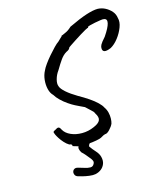

<svg xmlns="http://www.w3.org/2000/svg" viewBox="-134 -793 940 1127"><g transform="rotate(-15 336.0 -229.0)"><path d="M257 55Q239 50 228 46.5Q217 43 217 43Q219 38 215.5 34Q212 30 201 29Q186 20 172.5 5Q159 -10 149.5 -25Q140 -40 136 -49Q129 -64 132 -67.5Q135 -71 146 -76Q157 -84 165 -83.5Q173 -83 181 -66Q194 -43 224 -29.5Q254 -16 292 -16Q330 -16 366 -32Q399 -46 406 -63.5Q413 -81 396 -107Q393 -115 388.5 -120Q384 -125 375 -133Q366 -141 347 -159Q332 -166 319.5 -172Q307 -178 293 -185Q277 -193 255 -208Q233 -223 214 -241.5Q195 -260 186 -276Q170 -291 163.5 -317.5Q157 -344 160 -374Q163 -404 176 -428Q182 -442 197 -463Q212 -484 231 -506Q250 -528 267.5 -546Q285 -564 296 -571Q304 -579 313 -587.5Q322 -596 322 -596Q323 -601 325.5 -601Q328 -601 328 -601Q333 -604 350 -611Q367 -618 387 -637Q454 -669 497.5 -683Q541 -697 568 -697Q593 -696 614.5 -684.5Q636 -673 651 -655.5Q666 -638 669 -614Q676 -590 664 -558Q652 -526 630 -497.5Q608 -469 583 -455Q555 -443 542 -447Q529 -451 530 -470Q530 -478 535.5 -489Q541 -500 566 -528Q598 -575 603.5 -600.5Q609 -626 589 -629Q583 -631 567 -628.5Q551 -626 532 -622.5Q513 -619 499.5 -615Q486 -611 486 -609Q486 -609 486 -606Q486 -603 482 -604Q480 -604 466.5 -596.5Q453 -589 433.5 -577Q414 -565 395 -552.5Q376 -540 362.5 -531Q349 -522 348 -520Q346 -509 325 -500Q305 -488 289 -465.5Q273 -443 253 -409Q236 -386 229 -359.5Q222 -333 229 -317Q234 -301 259 -279Q284 -257 323 -234Q357 -215 385 -196Q413 -177 431.5 -159Q450 -141 456 -128Q468 -111 472.5 -92Q477 -73 476.5 -55.5Q476 -38 472 -25Q465 -9 448.5 8.5Q432 26 420 25Q409 28 403.5 32Q398 36 391 39Q384 43 360.5 47.5Q337 52 308.5 54Q280 56 257 55ZM305 237Q290 240 267.5 237Q245 234 226 229Q207 224 201 222Q189 218 184.5 208.5Q180 199 182.5 189.5Q185 180 193.5 175Q202 170 216 174Q232 178 251.5 184.5Q271 191 286.5 191Q302 191 309 177Q316 166 310.5 155Q305 144 294 132Q287 123 278 112.5Q269 102 258 92Q250 80 248 67.5Q246 55 262 39Q278 23 326 -1L367 24Q342 36 326.5 47Q311 58 311 71Q325 91 342 109.5Q359 128 364 148Q370 172 363 190.5Q356 209 340.5 221Q325 233 305 237Z"/></g></svg>

Font: Caveat Medium
Style: Regular
Weight: 500
Designer: Pablo Impallari
Foundry: Pablo Impallari
Version: Version 2.000